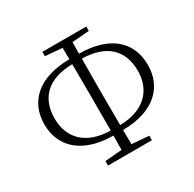

<svg xmlns="http://www.w3.org/2000/svg" viewBox="-159 -903 1085 1072"><g transform="rotate(-30 383.0 -366.5)"><path d="M242 0H525V-29L415 -38L414 -130C621 -132 716 -238 716 -376C716 -523 614 -621 414 -622L415 -696L525 -705V-733H242V-705L351 -696L352 -622C155 -621 49 -524 49 -376C49 -238 145 -131 352 -130L351 -38L242 -29ZM353 -162C200 -164 115 -246 115 -376C115 -512 199 -588 352 -590L353 -393V-336ZM414 -590C566 -588 651 -512 651 -376C651 -246 564 -164 414 -162L413 -336V-395Z"/></g></svg>

Font: Noto Serif CJK SC ExtraLight
Style: Regular
Weight: 200
Designer: Ryoko NISHIZUKA 西塚涼子 (kana & ideographs); Frank Grießhammer (Latin, Greek & Cyrillic); Wenlong ZHANG 张文龙 (bopomofo); San
Foundry: Adobe
Version: Version 2.001;hotconv 1.1.0;makeotfexe 2.6.0